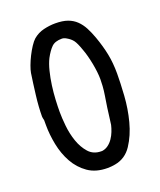

<svg xmlns="http://www.w3.org/2000/svg" viewBox="-118 -769 636 761"><g transform="rotate(-20 200.0 -388.0)"><path d="M30 -364Q30 -382 31.5 -405Q33 -428 36 -452Q39 -476 42 -499Q45 -522 48 -541Q50 -553 56.5 -570.5Q63 -588 72 -606Q81 -624 91.5 -640Q102 -656 111 -664Q131 -681 156 -687Q181 -693 205 -693Q236 -693 257 -685.5Q278 -678 293 -663.5Q308 -649 318.5 -629Q329 -609 338 -584Q353 -542 360.5 -504.5Q368 -467 368 -422Q368 -384 364.5 -330Q361 -276 347.5 -224.5Q334 -173 308 -133.5Q282 -94 237 -86Q221 -83 205 -83Q156 -83 123 -106Q90 -129 70 -165Q50 -201 41.5 -244Q33 -287 33 -326V-347Q30 -359 30 -364ZM102 -357Q102 -332 105.5 -297.5Q109 -263 120 -231Q131 -199 151 -176.5Q171 -154 204 -154H208Q222 -156 233.5 -164.5Q245 -173 253.5 -185.5Q262 -198 267.5 -212Q273 -226 276 -239Q278 -250 281 -277Q284 -304 291 -347L292 -353Q296 -378 297 -395.5Q298 -413 298 -424Q298 -438 296 -455.5Q294 -473 290.5 -491Q287 -509 282.5 -526Q278 -543 273 -556Q262 -588 253 -600Q244 -612 228 -621Q218 -627 209 -627Q180 -627 165.5 -612.5Q151 -598 137 -572Q127 -552 120 -524Q113 -496 109 -466.5Q105 -437 103.5 -408.5Q102 -380 102 -357Z"/></g></svg>

Font: PreciousPlastic
Style: Regular
Weight: 700
Version: Version 001.006